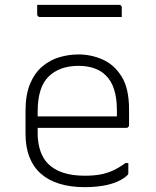

<svg xmlns="http://www.w3.org/2000/svg" viewBox="-20 -760 640 790"><path d="M303 -536Q355 -536 402.5 -515Q450 -494 480.5 -445Q511 -396 511 -310V-245Q511 -242 509.5 -239.5Q508 -237 506 -235.5Q504 -234 500 -234H212Q196 -234 180 -234Q164 -234 148 -234H129L107 -281H461Q461 -287 461 -293.5Q461 -300 461 -306Q461 -356 449.5 -392Q438 -428 415 -450Q395 -470 366.5 -479.5Q338 -489 303 -489Q225 -489 180 -445Q135 -401 135 -301V-212Q135 -185 140 -161.5Q145 -138 154.5 -119Q164 -100 178 -86Q202 -62 239.5 -49.5Q277 -37 329 -37Q365 -37 392.5 -42Q420 -47 445 -58.5Q470 -70 496 -89H508Q508 -77 508 -66.5Q508 -56 508 -48Q508 -46 507.5 -44Q507 -42 505 -40Q489 -24 462.5 -12.5Q436 -1 402 4.5Q368 10 328 10Q270 10 224.5 -4Q179 -18 148 -45.5Q117 -73 101 -114Q85 -155 85 -210V-304Q85 -370 103.5 -414.5Q122 -459 153.5 -486Q185 -513 224 -524.5Q263 -536 303 -536ZM133 -740H470Q475 -740 478 -737Q481 -734 481 -729Q481 -723 481 -716.5Q481 -710 481 -703.5Q481 -697 481 -690H144Q141 -690 138.5 -691.5Q136 -693 134.5 -695.5Q133 -698 133 -701Q133 -708 133 -714.5Q133 -721 133 -727.5Q133 -734 133 -740Z"/></svg>

Font: Recursive Sans Linear Light
Style: Regular
Weight: 300
Version: Version 1.085